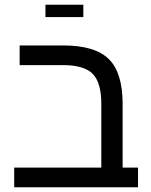

<svg xmlns="http://www.w3.org/2000/svg" viewBox="-20 -791 638 811"><path d="M246 -516H63V-599H247Q382 -599 440 -541Q498 -484 498 -351V-83H563V0H40V-83H408V-352Q408 -442 371.5 -479Q335 -516 246 -516ZM172 -719V-771H332V-719Z"/></svg>

Font: Libra Sans
Style: Regular
Weight: 400
Foundry: Context Ltd
Version: Version 1.002